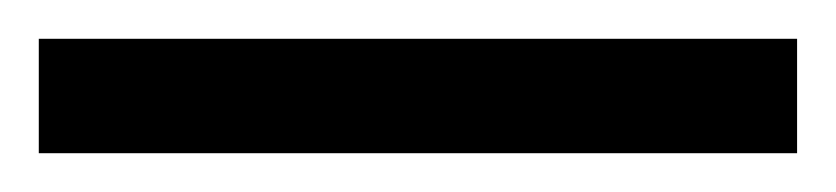

<svg xmlns="http://www.w3.org/2000/svg" viewBox="-25 -839 431 99"><path d="M-5 -760V-819H386V-760Z"/></svg>

Font: Noto Serif Sinhala ExtraCondensed Black
Style: Regular
Weight: 900
Width: 2
Designer: Jelle Bosma - Monotype Design Team
Foundry: Monotype Imaging Inc.
Version: Version 2.007; ttfautohint (v1.8.4.7-5d5b)